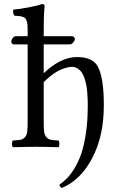

<svg xmlns="http://www.w3.org/2000/svg" viewBox="-20 -718 593 939"><path d="M346.2 -527.8Q346.2 -520.5 339.1 -511.5Q332 -502.4 323.2 -501H193.8V-359.9Q276.9 -439 356.9 -439Q432.6 -439 458 -393.1Q487.8 -339.4 487.8 -202.1Q487.8 -52.7 430.9 55.4Q374 163.6 282.2 201.2Q274.4 196.8 270 186Q291.5 170.4 309.1 152.3Q326.7 134.3 345.9 102.3Q365.2 70.3 378.4 31Q391.6 -8.3 400.4 -67.9Q409.2 -127.4 409.2 -199.2Q409.2 -215.3 408.9 -226.1Q408.7 -236.8 407.2 -259Q405.8 -281.2 403.1 -296.6Q400.4 -312 394.5 -331.3Q388.7 -350.6 380.6 -362.5Q372.6 -374.5 359.9 -382.8Q347.2 -391.1 331.1 -391.1Q319.3 -391.1 306.2 -387.2Q250.5 -374 193.8 -315.9V-122.1Q193.8 -89.8 196 -73Q198.2 -56.2 207.5 -46.4Q216.8 -36.6 228.5 -34.4Q240.2 -32.2 266.1 -30.8Q270.5 -26.4 270.5 -14.4Q270.5 -2.4 266.1 2Q199.7 0 154.8 0Q113.3 0 43 2Q38.6 -2.4 38.6 -14.4Q38.6 -26.4 43 -30.8Q68.8 -32.2 80.6 -34.4Q92.3 -36.6 101.6 -46.4Q110.8 -56.2 113 -73Q115.2 -89.8 115.2 -122.1V-501H46.9Q35.2 -503.4 35.2 -514.2Q35.2 -522 41.3 -530.8Q47.4 -539.6 56.2 -541H115.2V-559.1Q115.2 -579.6 114.7 -591.3Q114.3 -603 111.3 -612.8Q108.4 -622.6 105.2 -627Q102.1 -631.3 93.3 -634.8Q84.5 -638.2 76.2 -639.2Q67.9 -640.1 50.8 -641.1Q46.4 -645.5 44.9 -655Q43.5 -664.6 44.9 -670.9Q75.2 -673.3 120.8 -682.1Q166.5 -690.9 185.1 -698.2Q198.2 -698.2 198.2 -688Q193.8 -647.9 193.8 -583V-541H333Q338.9 -540.5 342.5 -536.4Q346.2 -532.2 346.2 -527.8Z"/></svg>

Font: Common Serif
Style: Regular
Weight: 400
Designer: Philipp H. Poll, Khaled Hosny
Foundry: Stefan Peev, Context Ltd.
Version: Version 1.026